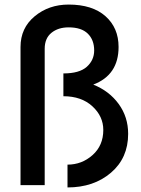

<svg xmlns="http://www.w3.org/2000/svg" viewBox="-20 -812 618 842"><path d="M276 -90Q339 -90 386 -132Q433 -174 433 -242Q433 -302 385 -346Q337 -390 258 -390V-490Q328 -490 360.5 -519Q393 -548 393 -591Q393 -637 365 -664.5Q337 -692 281 -692Q235 -692 205.5 -668Q176 -644 176 -598V0H70V-606Q70 -689 132 -740.5Q194 -792 281 -792Q385 -792 442.5 -741Q500 -690 500 -606Q500 -483 389 -441Q459 -413 500.5 -356Q542 -299 542 -225Q542 -119 466.5 -54.5Q391 10 276 10Z"/></svg>

Font: Renner* Medium
Style: Medium
Weight: 500
Version: Version 003.000 ; ttfautohint (v0.97) -l 8 -r 50 -G 200 -x 1